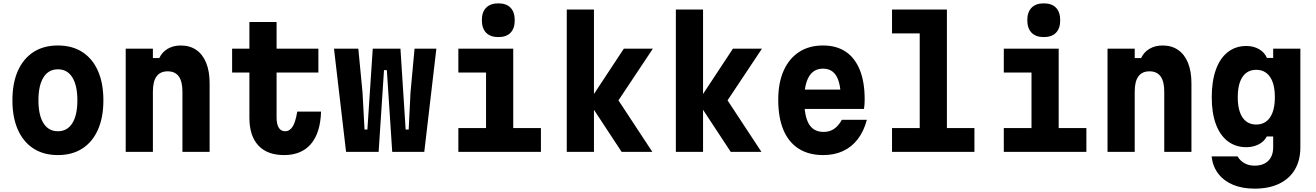

<svg xmlns="http://www.w3.org/2000/svg" viewBox="-20 -905 7840 1144"><path d="M325 19Q240 19 179.5 -20Q119 -59 86.5 -132Q54 -205 54 -307Q54 -410 86.5 -483Q119 -556 179.5 -595Q240 -634 325 -634Q410 -634 470.5 -595Q531 -556 563.5 -483Q596 -410 596 -307Q596 -205 563.5 -132Q531 -59 470.5 -20Q410 19 325 19ZM325 -123Q381 -123 411 -171Q441 -219 441 -307Q441 -396 411 -444Q381 -492 325 -492Q269 -492 239 -444Q209 -396 209 -307Q209 -219 239 -171Q269 -123 325 -123Z M729 0V-615H891V-559H929Q946 -595 979.5 -614.5Q1013 -634 1057 -634Q1111 -634 1149.5 -607.5Q1188 -581 1208.5 -530.5Q1229 -480 1229 -408V0H1067V-359Q1067 -420 1045 -450Q1023 -480 979 -480Q935 -480 913 -450Q891 -420 891 -359V0Z M1628 -774V-615H1877V-473H1628V-206Q1628 -165 1641 -144Q1654 -123 1679 -123Q1706 -123 1723.5 -150.5Q1741 -178 1751 -240H1893Q1889 -113 1832.5 -47Q1776 19 1673 19Q1572 19 1519 -38.5Q1466 -96 1466 -204V-473H1363V-615H1466V-774Z M2042 0 1970 -615H2115L2140 -355L2152 -133H2169L2201 -615H2366L2397 -133H2415L2426 -355L2450 -615H2580L2508 0H2317L2285 -487H2268L2236 0Z M2711 -615H3038V-142H3203V0H2711V-142H2876V-473H2711ZM2949 -684Q2902 -684 2876.5 -710Q2851 -736 2851 -785Q2851 -833 2876.5 -859Q2902 -885 2949 -885Q2997 -885 3022 -859Q3047 -833 3047 -784Q3047 -736 3022 -710Q2997 -684 2949 -684Z M3684 0 3488 -298 3697 -615H3870L3665 -307L3867 0ZM3357 0V-848H3519V0Z M4334 0 4138 -298 4347 -615H4520L4315 -307L4517 0ZM4007 0V-848H4169V0Z M4741 -371H5046L4990 -313Q4990 -406 4964 -451Q4938 -496 4884 -496Q4828 -496 4800 -448.5Q4772 -401 4772 -311Q4772 -214 4799.5 -166.5Q4827 -119 4888 -119Q4923 -119 4949.5 -137Q4976 -155 4996 -191H5145Q5127 -123 5091 -76Q5055 -29 5003 -5Q4951 19 4885 19Q4799 19 4739 -19Q4679 -57 4648 -130.5Q4617 -204 4617 -311Q4617 -412 4649.5 -484.5Q4682 -557 4741.5 -595.5Q4801 -634 4884 -634Q4964 -634 5019 -597Q5074 -560 5103 -488.5Q5132 -417 5132 -313Q5132 -296 5131 -283Q5130 -270 5128 -256H4741Z M5295 -848H5622V-142H5786V0H5295V-142H5460V-706H5295Z M5961 -615H6288V-142H6453V0H5961V-142H6126V-473H5961ZM6199 -684Q6152 -684 6126.5 -710Q6101 -736 6101 -785Q6101 -833 6126.5 -859Q6152 -885 6199 -885Q6247 -885 6272 -859Q6297 -833 6297 -784Q6297 -736 6272 -710Q6247 -684 6199 -684Z M6579 0V-615H6741V-559H6779Q6796 -595 6829.5 -614.5Q6863 -634 6907 -634Q6961 -634 6999.5 -607.5Q7038 -581 7058.5 -530.5Q7079 -480 7079 -408V0H6917V-359Q6917 -420 6895 -450Q6873 -480 6829 -480Q6785 -480 6763 -450Q6741 -420 6741 -359V0Z M7728 -27Q7728 50 7695.5 105Q7663 160 7602 189.5Q7541 219 7455 219Q7382 219 7327 196Q7272 173 7239 130Q7206 87 7199 27H7354Q7369 53 7395 67.5Q7421 82 7455 82Q7508 82 7537 53Q7566 24 7566 -28V-92H7528Q7513 -62 7480 -45Q7447 -28 7406 -28Q7342 -28 7295.5 -63.5Q7249 -99 7224.5 -165.5Q7200 -232 7200 -325Q7200 -421 7224.5 -489.5Q7249 -558 7295.5 -594.5Q7342 -631 7406 -631Q7448 -631 7481 -612.5Q7514 -594 7529 -560H7566V-615H7728ZM7355 -326Q7355 -247 7383.5 -205Q7412 -163 7465 -163Q7518 -163 7547 -205Q7576 -247 7576 -326Q7576 -405 7547 -447Q7518 -489 7465 -489Q7412 -489 7383.5 -447Q7355 -405 7355 -326Z"/></svg>

Font: Martian Mono SemiCondensed
Style: Bold
Weight: 700
Width: 4
Designer: Roman Shamin
Foundry: Evil Martians
Version: Version 1.000